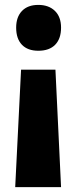

<svg xmlns="http://www.w3.org/2000/svg" viewBox="-20 -583 311 783"><path d="M229 -470.2Q229 -425.3 205.1 -400.6Q181.2 -376 136.2 -376Q92.8 -376 69.3 -400.6Q45.9 -425.3 45.9 -470.2Q45.9 -513.7 69.6 -538.3Q93.3 -563 136.2 -563Q178.7 -563 203.9 -538.6Q229 -514.2 229 -470.2ZM65.9 -298.8H206.1L229 180.2H42Z"/></svg>

Font: Open Sans Condensed ExtraBold
Style: Regular
Weight: 800
Width: 3
Designer: Monotype Design Team
Foundry: Monotype Imaging Inc.
Version: Version 3.000; ttfautohint (v1.8.4)